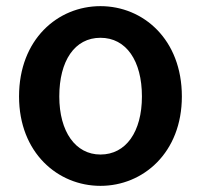

<svg xmlns="http://www.w3.org/2000/svg" viewBox="-20 -588 654 625"><path d="M307 17C446 17 572 -91 572 -274C572 -460 446 -568 307 -568C168 -568 42 -460 42 -274C42 -91 168 17 307 17ZM173 -274C173 -390 223 -465 307 -465C391 -465 442 -390 442 -274C442 -159 390 -85 307 -85C226 -85 173 -159 173 -274Z"/></svg>

Font: Bithumb Trading Sans Semibold
Style: Regular
Weight: 600
Designer: HamHyungwon
Foundry: Bithumb
Version: Version 1.100;Glyphs 3.1.2 (3151)